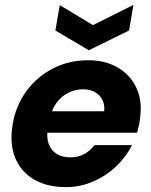

<svg xmlns="http://www.w3.org/2000/svg" viewBox="-20 -755 617 787"><path d="M250 12Q174 12 121 -18.5Q68 -49 44 -104Q20 -159 30 -232Q37 -290 63 -340.5Q89 -391 130.5 -428.5Q172 -466 225.5 -487Q279 -508 341 -508Q413 -508 464 -477.5Q515 -447 539.5 -394Q564 -341 554 -271Q553 -257 549.5 -241.5Q546 -226 542 -211H131L147 -299H407Q410 -326 399.5 -346Q389 -366 369 -377.5Q349 -389 321 -389Q289 -389 259.5 -374.5Q230 -360 209.5 -330.5Q189 -301 181 -255L176 -226Q170 -192 179.5 -165.5Q189 -139 212 -124.5Q235 -110 269 -110Q301 -110 326 -124Q351 -138 367 -160H521Q497 -112 456 -73Q415 -34 362 -11Q309 12 250 12ZM527 -735 509 -630 344 -549 207 -630 225 -734 361 -652Z"/></svg>

Font: DM Sans 36pt Black
Style: Italic
Weight: 900
Italic angle: -10°
Designer: Colophon Foundry, Jonny Pinhorn
Foundry: Colophon Foundry
Version: Version 4.004;gftools[0.9.30]